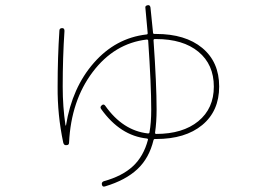

<svg xmlns="http://www.w3.org/2000/svg" viewBox="-20 -644 1040 737"><path d="M579.1 -494.1H574.2Q569.3 -494.1 569.3 -489.3Q581.1 -321.3 581.1 -223.6Q581.1 -175.8 575.2 -134.8Q575.2 -129.9 579.1 -129.9Q681.6 -129.9 741.2 -178.7Q800.8 -227.5 800.8 -311.5Q800.8 -396.5 741.7 -445.3Q682.6 -494.1 579.1 -494.1ZM235.4 -86.9Q225.6 -85 222.7 -96.7Q200.2 -203.1 201.2 -311.5Q201.2 -423.8 208 -526.4Q208 -536.1 218.8 -536.1Q227.5 -536.1 227.5 -525.4Q220.7 -423.8 220.7 -311.5Q220.7 -233.4 231.4 -163.1Q231.4 -162.1 232.4 -162.1Q233.4 -162.1 233.4 -163.1Q256.8 -307.6 340.3 -402.8Q423.8 -498 542 -511.7Q546.9 -511.7 546.9 -516.6Q543 -565.4 538.1 -613.3Q536.1 -622.1 546.9 -624Q555.7 -626 557.6 -615.2Q562.5 -568.4 567.4 -518.6Q567.4 -513.7 573.2 -513.7H579.1Q691.4 -513.7 756.3 -460Q821.3 -406.2 821.3 -312Q821.3 -217.8 756.3 -164.1Q691.4 -110.4 579.1 -110.4H574.2Q570.3 -110.4 569.3 -106.4Q552.7 -37.1 507.3 5.4Q461.9 47.9 383.8 71.3Q373 75.2 371.1 64.5Q369.1 55.7 377.9 51.8Q449.2 32.2 490.2 -5.9Q531.2 -43.9 547.9 -107.4Q548.8 -108.4 547.4 -110.4Q545.9 -112.3 543.9 -112.3Q441.4 -123 368.2 -225.6Q362.3 -233.4 371.1 -240.2Q377.9 -246.1 383.8 -238.3Q451.2 -142.6 547.9 -131.8Q553.7 -131.8 553.7 -135.7Q560.5 -171.9 560.5 -223.6Q560.5 -319.3 548.8 -488.3Q548.8 -492.2 543 -492.2Q418.9 -477.5 335.9 -367.7Q252.9 -257.8 245.1 -96.7Q245.1 -86.9 235.4 -86.9Z"/></svg>

Font: Rounded-L Mgen+ 2m thin
Style: Regular
Weight: 100
Designer: [Source Han Sans]
Ryoko NISHIZUKA  (kana & ideographs); Paul D. Hunt (Latin, Greek & Cyrillic); Wenlong ZHANG  (bopomofo
Version: Version 1.059.20150602